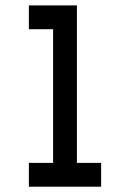

<svg xmlns="http://www.w3.org/2000/svg" viewBox="-20 -704 490 724"><path d="M361.3 -89.8V0H88.9V-89.8H180.2V-593.8H88.9V-683.6H270V-89.8Z"/></svg>

Font: Anka/Coder Narrow
Style: Bold
Weight: 700
Width: 3
Monospace: yes
Version: Version 001.100